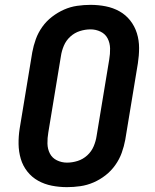

<svg xmlns="http://www.w3.org/2000/svg" viewBox="-20 -763 640 791"><path d="M256 8Q224 8 193.5 2Q163 -4 137 -18.5Q111 -33 92.5 -56.5Q74 -80 65.5 -109Q57 -138 56.5 -169.5Q56 -201 61 -233L113 -548Q118 -575 127.5 -601.5Q137 -628 154 -652Q171 -676 194.5 -694Q218 -712 244 -723.5Q270 -735 298 -739Q326 -743 353 -743Q385 -743 415.5 -737Q446 -731 472 -716.5Q498 -702 516.5 -678.5Q535 -655 544 -626Q553 -597 553 -565.5Q553 -534 548 -502L496 -187Q491 -160 481.5 -133.5Q472 -107 455 -83Q438 -59 415 -41Q392 -23 365.5 -11.5Q339 0 311 4Q283 8 256 8ZM256 -93Q278 -93 300 -100Q322 -107 339.5 -123Q357 -139 366 -160.5Q375 -182 378 -203L430 -518Q434 -541 433.5 -563.5Q433 -586 423.5 -604.5Q414 -623 394.5 -632.5Q375 -642 353 -642Q331 -642 309 -635Q287 -628 269.5 -612Q252 -596 243 -574.5Q234 -553 231 -532L179 -217Q175 -194 175.5 -171.5Q176 -149 185.5 -130.5Q195 -112 214.5 -102.5Q234 -93 256 -93Z"/></svg>

Font: Iosevka HT Extended
Style: Bold Italic
Weight: 700
Width: 7
Italic angle: -9°
Monospace: yes
Designer: Belleve Invis
Foundry: Belleve Invis
Version: Version 32.3.0; ttfautohint (v1.8.4)